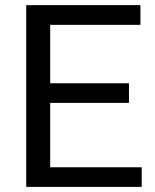

<svg xmlns="http://www.w3.org/2000/svg" viewBox="-20 -731 608 751"><path d="M484.4 -328.6H176.3V-76.7H534.2V0H82.5V-710.9H529.3V-633.8H176.3V-405.3H484.4Z"/></svg>

Font: RobotoSquareBracket
Style: Square-Bracket
Weight: 400
Version: Version 2.137; 2017